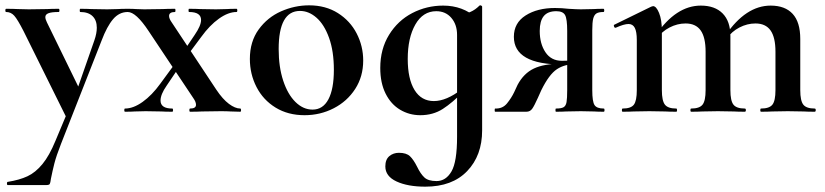

<svg xmlns="http://www.w3.org/2000/svg" viewBox="-38 -419 3093 720"><path d="M222 -15 220 40 50 -303Q28 -346 15.5 -360Q3 -374 -15 -374Q-18 -374 -18 -380Q-18 -386 -15 -386Q13 -386 28 -385L70 -384L139 -385Q155 -386 182 -386Q185 -386 185 -380Q185 -374 182 -374Q156 -374 144 -369.5Q132 -365 132 -355Q132 -347 138 -335L265 -75L228 -16L316 -268Q325 -294 325 -315Q325 -343 309 -358.5Q293 -374 263 -374Q261 -374 261 -380Q261 -386 263 -386Q290 -386 304 -385L364 -384L404 -385Q416 -386 441 -386Q443 -386 443 -380Q443 -374 441 -374Q409 -374 386 -347Q363 -320 343 -267L191 120Q173 166 166 193.5Q159 221 153 251Q151 267 148.5 271Q146 275 135 275H-9Q-12 275 -12 269Q-12 263 -9 263Q35 256 65 242Q95 228 121 196.5Q147 165 170 109Z M675 -12Q697 -12 697 -26Q697 -37 687 -51L519 -303Q472 -374 441 -374Q439 -374 439 -380Q439 -386 441 -386Q462 -386 472 -385L503 -384L573 -385Q589 -386 618 -386Q620 -386 620 -380Q620 -374 618 -374Q596 -374 596 -359Q596 -349 606 -335L773 -83Q797 -47 820.5 -29.5Q844 -12 863 -12Q866 -12 866 -6Q866 0 863 0L827 -1Q814 -2 790 -2L719 -1Q703 0 675 0Q672 0 672 -6Q672 -12 675 -12ZM431 -12Q462 -12 497 -37Q532 -62 563 -105L629 -195L643 -181L587 -98Q564 -65 564 -42Q564 -12 608 -12Q611 -12 611 -6Q611 0 608 0Q581 0 568 -1L508 -2L467 -1Q456 0 431 0Q428 0 428 -6Q428 -12 431 -12ZM636 -205 692 -288Q716 -323 716 -344Q716 -374 671 -374Q669 -374 669 -380Q669 -386 671 -386Q698 -386 712 -385L772 -384L813 -385Q824 -386 849 -386Q852 -386 852 -380Q852 -374 849 -374Q818 -374 783 -349Q748 -324 717 -281L650 -191Z M899 -198Q899 -263 932 -308.5Q965 -354 1016 -376.5Q1067 -399 1121 -399Q1183 -399 1229 -370Q1275 -341 1299.5 -293.5Q1324 -246 1324 -192Q1324 -132 1294 -85.5Q1264 -39 1213.5 -13Q1163 13 1104 13Q1042 13 995.5 -15.5Q949 -44 924 -92.5Q899 -141 899 -198ZM1214 -157Q1214 -227 1196 -277Q1178 -327 1149 -352.5Q1120 -378 1087 -378Q1007 -378 1007 -235Q1007 -168 1024 -116.5Q1041 -65 1070 -36.5Q1099 -8 1134 -8Q1173 -8 1193.5 -46.5Q1214 -85 1214 -157Z M1407 205Q1407 179 1422 166.5Q1437 154 1458 154Q1486 154 1499.5 167Q1513 180 1526 206Q1539 233 1553.5 246.5Q1568 260 1599 260Q1634 260 1655 224Q1676 188 1676 94V-359Q1709 -367 1726.5 -374.5Q1744 -382 1760 -398Q1761 -399 1763 -399Q1765 -399 1767.5 -397.5Q1770 -396 1770 -394V70Q1770 164 1714 222.5Q1658 281 1557 281Q1491 281 1449 261.5Q1407 242 1407 205ZM1388 -164Q1388 -235 1421 -288.5Q1454 -342 1508 -370Q1562 -398 1624 -398Q1697 -398 1749 -352L1676 -288Q1676 -327 1654.5 -352Q1633 -377 1598 -377Q1548 -377 1519.5 -327Q1491 -277 1491 -198Q1491 -123 1516.5 -81.5Q1542 -40 1589 -40Q1636 -40 1693 -84L1701 -77Q1659 -34 1622.5 -10.5Q1586 13 1538 13Q1497 13 1462.5 -7.5Q1428 -28 1408 -68Q1388 -108 1388 -164Z M2226 0Q2203 0 2190 -1L2140 -2L2085 -1Q2072 0 2047 0Q2045 0 2045 -6Q2045 -12 2047 -12Q2067 -12 2075.5 -17Q2084 -22 2086.5 -36Q2089 -50 2089 -81V-181L2124 -179Q2080 -179 2050.5 -159.5Q2021 -140 1992 -81L1979 -52Q1966 -23 1958 -11.5Q1950 0 1936 0H1819Q1817 0 1817 -6Q1817 -12 1819 -12Q1847 -11 1863.5 -31.5Q1880 -52 1890 -73Q1900 -94 1903 -101Q1926 -144 1964 -162Q2002 -180 2065 -180L2072 -177Q1889 -177 1889 -281Q1889 -333 1933 -361Q1977 -389 2043 -389Q2069 -389 2094 -386Q2126 -384 2140 -384L2189 -385Q2202 -386 2225 -386Q2228 -386 2228 -380Q2228 -374 2225 -374Q2207 -374 2198.5 -368.5Q2190 -363 2186.5 -349Q2183 -335 2183 -305V-81Q2183 -38 2191.5 -25Q2200 -12 2226 -12Q2229 -12 2229 -6Q2229 0 2226 0ZM2069 -191Q2104 -191 2127 -196L2089 -185V-303Q2089 -348 2081 -362.5Q2073 -377 2048 -377Q2016 -377 2001 -358.5Q1986 -340 1986 -303Q1986 -255 2007.5 -223Q2029 -191 2069 -191Z M2816 -12Q2847 -12 2858.5 -26.5Q2870 -41 2870 -81V-225Q2870 -279 2851.5 -305Q2833 -331 2795 -331Q2764 -331 2735 -316Q2706 -301 2688 -275L2683 -287Q2759 -398 2852 -398Q2906 -398 2934.5 -367Q2963 -336 2963 -273V-81Q2963 -41 2974.5 -26.5Q2986 -12 3017 -12Q3021 -12 3021 -6Q3021 0 3017 0Q2991 0 2976 -1L2916 -2L2858 -1Q2842 0 2816 0Q2813 0 2813 -6Q2813 -12 2816 -12ZM2554 -12Q2585 -12 2596.5 -26.5Q2608 -41 2608 -81V-225Q2608 -279 2589.5 -305Q2571 -331 2533 -331Q2502 -331 2473 -316Q2444 -301 2426 -275L2421 -287Q2497 -398 2590 -398Q2643 -398 2672 -368.5Q2701 -339 2701 -284V-81Q2701 -41 2712.5 -26.5Q2724 -12 2755 -12Q2759 -12 2759 -6Q2759 0 2755 0Q2729 0 2714 -1L2654 -2L2596 -1Q2580 0 2554 0Q2551 0 2551 -6Q2551 -12 2554 -12ZM2297 -12Q2328 -12 2339 -26.5Q2350 -41 2350 -81V-269Q2350 -300 2342.5 -314.5Q2335 -329 2319 -329Q2302 -329 2271 -315H2269Q2266 -315 2264.5 -320Q2263 -325 2265 -326L2404 -394Q2410 -396 2411 -396Q2423 -396 2433.5 -370.5Q2444 -345 2444 -303V-81Q2444 -41 2455.5 -26.5Q2467 -12 2498 -12Q2501 -12 2501 -6Q2501 0 2498 0Q2472 0 2457 -1L2397 -2L2338 -1Q2323 0 2297 0Q2294 0 2294 -6Q2294 -12 2297 -12Z"/></svg>

Font: Cormorant Infant
Style: Bold
Weight: 700
Designer: Christian Thalmann (Catharsis Fonts)
Foundry: Catharsis Fonts
Version: Version 4.000